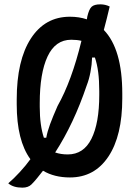

<svg xmlns="http://www.w3.org/2000/svg" viewBox="-20 -797 640 884"><path d="M302 -720Q344 -720 380 -708Q381 -715 382 -721Q390 -755 402 -766Q414 -777 442 -777Q465 -777 485 -767Q472 -711 458 -659Q543 -571 543 -366V-344Q543 -172 479 -76Q415 20 302 20Q230 20 178 -11Q164 7 151 23Q138 39 125 52Q110 67 83 67Q41 67 18 47Q43 26 71 -4.5Q99 -35 120 -64Q57 -150 57 -317V-339Q57 -519 122 -619.5Q187 -720 302 -720ZM163 -305Q163 -261 168 -225.5Q173 -190 182 -163H193Q198 -191 210.5 -225Q223 -259 245 -309Q310 -424 355 -609Q335 -614 308 -614Q235 -614 199 -537Q163 -460 163 -322ZM379 -403Q320 -228 234 -95Q260 -86 292 -86Q365 -86 401 -158Q437 -230 437 -360V-378Q437 -427 432 -465Q427 -503 417 -532H404Q403 -499 396.5 -465Q390 -431 379 -403Z"/></svg>

Font: Recursive Mn Csl St Med
Style: Regular
Weight: 500
Monospace: yes
Version: Version 1.079;hotconv 1.0.112;makeotfexe 2.5.65598; ttfautoh